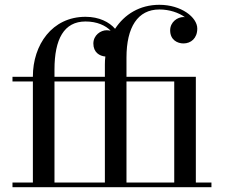

<svg xmlns="http://www.w3.org/2000/svg" viewBox="-20 -780 942 800"><path d="M32 -19.5V0H861V-19.5H796V-460H507V-540C507 -667 554 -740.5 644 -740.5C686.5 -740.5 725 -727 750.5 -708.5C748.5 -709 746.5 -709 744.5 -709C719.5 -709 689 -688.5 689 -653.5C689 -613.5 719.5 -599 744.5 -599C775 -599 802 -620 802 -661C802 -708 735 -760 644 -760C562 -760 498.5 -720 459.5 -660C435.5 -688 393 -710 336.5 -710C196.5 -710 117 -592.5 117 -461.5V-460H32V-440.5H117V-19.5ZM207 -490C207 -617 246.5 -690.5 336.5 -690.5C384.5 -690.5 420.5 -673.5 441 -652C435.5 -653 430 -654 424.5 -654C399.5 -654 369 -633.5 369 -598.5C369 -561.5 395 -546.5 419 -544.5C417.5 -533.5 417 -522.5 417 -511.5V-460H207ZM207 -19.5V-440.5H417V-19.5ZM706 -440.5V-19.5H507V-440.5Z"/></svg>

Font: Bodoni* 11
Style: Regular
Weight: 400
Version: Version 2.3